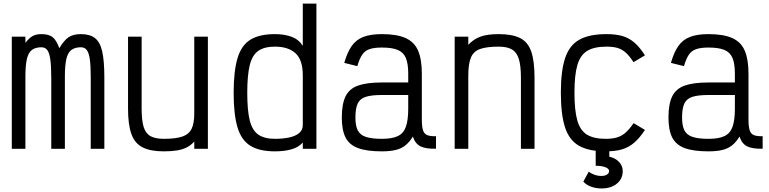

<svg xmlns="http://www.w3.org/2000/svg" viewBox="-20 -820 4240 1058"><path d="M45 0V-618H120V-584Q141 -611 160 -621.5Q179 -632 208.5 -632Q249 -632 270 -615.2Q291 -598.5 307 -554.5Q333 -598.5 358.5 -615.2Q384 -632 426 -632Q475 -632 503.2 -610.2Q531.5 -588.5 543.2 -536.5Q555 -484.5 555 -394.5V0H480V-394.5Q480 -457 475 -493Q470 -529 458.2 -544.2Q446.5 -559.5 426 -559.5Q392.5 -559.5 373 -544.5Q353.5 -529.5 345.5 -494.2Q337.5 -459 337.5 -397.5V0H262.5V-388.5Q262.5 -453 257.5 -490.5Q252.5 -528 240.8 -543.8Q229 -559.5 208.5 -559.5Q175 -559.5 155.5 -544.5Q136 -529.5 128 -494.2Q120 -459 120 -397.5V0Z M883 14Q809 14 765.8 -8Q722.5 -30 704 -81.8Q685.5 -133.5 685.5 -221.5V-618H760.5V-221.5Q760.5 -157 771.5 -120.8Q782.5 -84.5 809.2 -69.8Q836 -55 883 -55Q948.5 -55 984.8 -67.5Q1021 -80 1035.8 -110.2Q1050.5 -140.5 1050.5 -194.5V-618H1125.5V0H1050.5V-40Q1032.5 -20 1010 -8.2Q987.5 3.5 956.8 8.8Q926 14 883 14Z M1495 14Q1409.5 14 1359.8 -16.8Q1310 -47.5 1288.8 -118.2Q1267.5 -189 1267.5 -308Q1267.5 -428 1288.8 -499.2Q1310 -570.5 1359.8 -601.2Q1409.5 -632 1495 -632Q1547 -632 1586.5 -617.5Q1626 -603 1648.5 -567.5V-800H1723.5V0H1648.5V-34.5Q1625 -8 1585.8 3Q1546.5 14 1495 14ZM1495 -55Q1541 -55 1575.2 -62.8Q1609.5 -70.5 1629 -87.2Q1648.5 -104 1648.5 -131.5V-404.5Q1648.5 -490 1608.5 -526.5Q1568.5 -563 1495 -563Q1437 -563 1403.5 -539.8Q1370 -516.5 1356.2 -461Q1342.5 -405.5 1342.5 -308Q1342.5 -211.5 1356.2 -156.5Q1370 -101.5 1403.5 -78.2Q1437 -55 1495 -55Z M2084 14Q2001.5 14 1953.2 -3.8Q1905 -21.5 1884.2 -62.2Q1863.5 -103 1863.5 -172Q1863.5 -247 1884.2 -289.2Q1905 -331.5 1953.2 -348.5Q2001.5 -365.5 2084 -365.5H2229.5V-414Q2229.5 -469 2216.5 -500.2Q2203.5 -531.5 2172 -544.8Q2140.5 -558 2084 -558Q2041.5 -558 2016 -549.2Q1990.5 -540.5 1975.5 -518Q1960.5 -495.5 1949 -455.5L1877 -473.5Q1893.5 -531.5 1917.8 -566.2Q1942 -601 1982 -616.5Q2022 -632 2084 -632Q2167 -632 2215.2 -610.2Q2263.5 -588.5 2284 -540.5Q2304.5 -492.5 2304.5 -414V-162Q2304.5 -122.5 2311 -102.2Q2317.5 -82 2334.8 -75.2Q2352 -68.5 2382.5 -69.5V-0.5Q2326.5 1 2297.2 -13.5Q2268 -28 2255 -67.5Q2237 -37.5 2214.2 -19.2Q2191.5 -1 2160 6.5Q2128.5 14 2084 14ZM2084 -55Q2140.5 -55 2172 -70Q2203.5 -85 2216.5 -121.2Q2229.5 -157.5 2229.5 -221V-296.5H2084Q2027.5 -296.5 1995.8 -286.5Q1964 -276.5 1951.2 -249.8Q1938.5 -223 1938.5 -172Q1938.5 -127.5 1951.2 -102Q1964 -76.5 1995.8 -65.8Q2027.5 -55 2084 -55Z M2485.5 0V-618H2560.5V-573Q2588 -603 2625.8 -617.5Q2663.5 -632 2728 -632Q2803.5 -632 2846.5 -610Q2889.5 -588 2907.5 -535.5Q2925.5 -483 2925.5 -391.5V0H2850.5V-391.5Q2850.5 -457 2839.2 -494.2Q2828 -531.5 2801.5 -547.2Q2775 -563 2728 -563Q2662 -563 2625.5 -550Q2589 -537 2574.8 -502.5Q2560.5 -468 2560.5 -402.5V0Z M3318 14Q3224.5 14 3170.5 -16.8Q3116.5 -47.5 3093.5 -118.5Q3070.5 -189.5 3070.5 -309Q3070.5 -429 3094 -499.8Q3117.5 -570.5 3172.2 -601.2Q3227 -632 3322 -632Q3374 -632 3410.5 -621.2Q3447 -610.5 3476.2 -585Q3505.5 -559.5 3534 -515L3471 -477.5Q3449 -511 3428.8 -529.5Q3408.5 -548 3383.8 -555.5Q3359 -563 3322 -563Q3254.5 -563 3216 -539.8Q3177.5 -516.5 3161.5 -461.5Q3145.5 -406.5 3145.5 -309Q3145.5 -212.5 3161 -157Q3176.5 -101.5 3214.2 -78.2Q3252 -55 3318 -55Q3354.5 -55 3380.2 -62.8Q3406 -70.5 3427.2 -89.2Q3448.5 -108 3471.5 -141.5L3534 -104Q3505 -60 3475 -34Q3445 -8 3408 3Q3371 14 3318 14ZM3294 218.5Q3263.5 218.5 3236.2 208.2Q3209 198 3194.5 180.5L3224.5 125.5Q3235.5 135.5 3254.5 142.5Q3273.5 149.5 3294 149.5Q3313.5 149.5 3325 141.8Q3336.5 134 3336.5 122.5Q3336.5 109.5 3316 101.5Q3295.5 93.5 3262.5 93.5V-5H3337.5V43.5Q3370.5 50.5 3391 72.2Q3411.5 94 3411.5 122.5Q3411.5 165.5 3379.2 192Q3347 218.5 3294 218.5Z M3884 14Q3801.5 14 3753.2 -3.8Q3705 -21.5 3684.2 -62.2Q3663.5 -103 3663.5 -172Q3663.5 -247 3684.2 -289.2Q3705 -331.5 3753.2 -348.5Q3801.5 -365.5 3884 -365.5H4029.5V-414Q4029.5 -469 4016.5 -500.2Q4003.5 -531.5 3972 -544.8Q3940.5 -558 3884 -558Q3841.5 -558 3816 -549.2Q3790.5 -540.5 3775.5 -518Q3760.5 -495.5 3749 -455.5L3677 -473.5Q3693.5 -531.5 3717.8 -566.2Q3742 -601 3782 -616.5Q3822 -632 3884 -632Q3967 -632 4015.2 -610.2Q4063.5 -588.5 4084 -540.5Q4104.5 -492.5 4104.5 -414V-162Q4104.5 -122.5 4111 -102.2Q4117.5 -82 4134.8 -75.2Q4152 -68.5 4182.5 -69.5V-0.5Q4126.5 1 4097.2 -13.5Q4068 -28 4055 -67.5Q4037 -37.5 4014.2 -19.2Q3991.5 -1 3960 6.5Q3928.5 14 3884 14ZM3884 -55Q3940.5 -55 3972 -70Q4003.5 -85 4016.5 -121.2Q4029.5 -157.5 4029.5 -221V-296.5H3884Q3827.5 -296.5 3795.8 -286.5Q3764 -276.5 3751.2 -249.8Q3738.5 -223 3738.5 -172Q3738.5 -127.5 3751.2 -102Q3764 -76.5 3795.8 -65.8Q3827.5 -55 3884 -55Z"/></svg>

Font: Victor Mono Thin
Style: Regular
Weight: 100
Monospace: yes
Designer: Rune Bjørnerås
Version: Version 1.561;gftools[0.9.30]